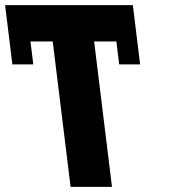

<svg xmlns="http://www.w3.org/2000/svg" viewBox="-32 -723 693 741"><path d="M4.9 -562.9 15.7 -474.5H96.5L85.6 -562.9H171.5L240.4 -1.9H400.2L331.3 -562.9H417.1L428 -474.5H508.7L497.9 -562.9L480.7 -703.1H-12.3Z"/></svg>

Font: Hussar
Style: BdOpOblOne
Weight: 700
Foundry: Cannot Into Space Fonts
Version: Version 2.00